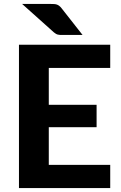

<svg xmlns="http://www.w3.org/2000/svg" viewBox="-20 -952 614 972"><path d="M227 -608V-421.5H469V-308H227V-117.5H538V0H76V-725.5H538V-608ZM236 -932Q246.5 -932 254.2 -931.5Q262 -931 268.2 -928.8Q274.5 -926.5 280 -922.2Q285.5 -918 291.5 -910.5L398 -775H298Q290 -775 284 -775.2Q278 -775.5 273 -776.8Q268 -778 263.2 -780.8Q258.5 -783.5 253 -788L92 -932Z"/></svg>

Font: LatoLatin Heavy
Style: Regular
Weight: 800
Designer: Lukasz Dziedzic with Adam Twardoch and Botio Nikoltchev
Foundry: tyPoland Lukasz Dziedzic
Version: Version 2.015; 2015-08-06; http://www.latofonts.com/